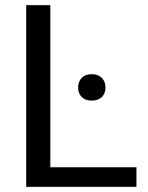

<svg xmlns="http://www.w3.org/2000/svg" viewBox="-20 -731 578 751"><path d="M176.8 -710.9H82.5V0H513.7V-76.7H176.8ZM285.6 -388.7C285.6 -359.4 303.7 -337.4 338.9 -337.4C374 -337.4 392.6 -359.4 392.6 -388.7C392.6 -418 374 -440.9 338.9 -440.9C303.7 -440.9 285.6 -418 285.6 -388.7Z"/></svg>

Font: Roboto
Style: Regular
Weight: 400
Designer: Google
Version: Version 2.137; 2017